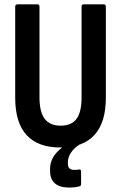

<svg xmlns="http://www.w3.org/2000/svg" viewBox="-20 -675 560 889"><path d="M260.5 8Q155.9 8 103.2 -49.4Q50.4 -106.8 50.4 -222.5V-644.1Q50.4 -655 61.3 -655H153.3Q162.8 -655 162.8 -644.1V-224.9Q162.8 -156.6 187 -124.9Q211.2 -93.1 260.5 -93.1Q310.8 -93.1 334.3 -124.6Q357.7 -156.1 357.7 -224.9V-644.1Q357.7 -655 367.6 -655H459.7Q470.1 -655 470.1 -644.1V-222Q470.1 -107.8 417.1 -49.9Q364 8 260.5 8ZM301 193.5Q256.6 193.5 234.3 174.1Q211.9 154.6 211.9 117.6V107.2Q211.9 63.8 243.4 30Q274.8 -3.7 331.3 -24.8L344.9 -11.9L344.9 -3.4Q321.5 11.6 307.9 33.1Q294.4 54.5 294.4 74.7V83.2Q294.4 98.4 301.9 105Q309.5 111.5 323 111.5Q328 111.5 333.8 111.3Q339.5 111 345.5 110Q355.4 108.1 355.4 118.5V177.2Q355.4 182.6 353.4 184.6Q351.5 186.6 347 188.1Q336.1 191 323.8 192.3Q311.4 193.5 301 193.5Z"/></svg>

Font: Sofia Sans Condensed
Style: Regular
Weight: 400
Designer: Botio Nikoltchev, Ani Petrova
Foundry: lettersoup
Version: Version 4.100